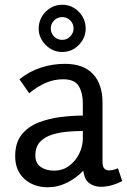

<svg xmlns="http://www.w3.org/2000/svg" viewBox="-20 -778 535 809"><path d="M253 -509Q332 -509 372 -466Q412 -423 412 -345V-96Q412 -75 420 -67.5Q428 -60 439 -60Q448 -60 458 -62.5Q468 -65 477 -69L495 -15Q479 -6 454.5 1.5Q430 9 404 9Q378 9 357 -5.5Q336 -20 331 -59Q302 -28 263 -8.5Q224 11 181 11Q122 11 83 -24Q44 -59 44 -120Q44 -177 71.5 -211Q99 -245 143 -262Q187 -279 236.5 -285Q286 -291 329 -291V-344Q329 -386 312 -415Q295 -444 246 -444Q208 -444 173 -429Q138 -414 103 -385L62 -444Q103 -477 152 -493Q201 -509 253 -509ZM329 -226Q302 -226 268 -223.5Q234 -221 202 -211.5Q170 -202 149.5 -181Q129 -160 129 -123Q129 -90 151.5 -74.5Q174 -59 208 -59Q244 -59 271 -79Q298 -99 313.5 -130Q329 -161 329 -194ZM242 -758Q270 -758 292 -744.5Q314 -731 327.5 -708.5Q341 -686 341 -658Q341 -618 312 -588.5Q283 -559 242 -559Q202 -559 172.5 -588.5Q143 -618 143 -658Q143 -685 156.5 -708Q170 -731 192.5 -744.5Q215 -758 242 -758ZM242 -706Q222 -706 208 -692Q194 -678 194 -658Q194 -638 208 -624Q222 -610 242 -610Q262 -610 276 -624.5Q290 -639 290 -658Q290 -678 276 -692Q262 -706 242 -706Z"/></svg>

Font: Rosario Light Light
Style: Regular
Weight: 300
Version: Version 1.101; ttfautohint (v1.8.1.43-b0c9)